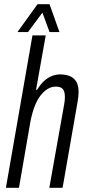

<svg xmlns="http://www.w3.org/2000/svg" viewBox="-20 -891 411 911"><path d="M8 0 134 -723H197L151 -465H156Q172 -491 189.5 -507Q207 -523 226.5 -530.5Q246 -538 265 -538Q292 -538 312 -529.5Q332 -521 342.5 -502.5Q353 -484 353 -454Q353 -444 351.5 -432Q350 -420 348 -407L277 0H214L284 -393Q286 -404 287 -413Q288 -422 288 -431Q288 -447 284 -458Q280 -469 270.5 -474.5Q261 -480 244 -480Q225 -480 207 -469.5Q189 -459 172.5 -438Q156 -417 144 -385.5Q132 -354 124 -312L70 0ZM63 -739 158 -871H215L262 -739H215L171 -859H202L113 -739Z"/></svg>

Font: Archivo ExtraCondensed Light
Style: Italic
Weight: 300
Width: 2
Italic angle: -10°
Designer: Hector Gatti
Foundry: Omnibus-Type
Version: Version 2.001